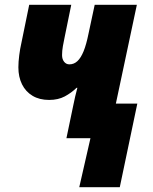

<svg xmlns="http://www.w3.org/2000/svg" viewBox="-20 -573 633 796"><path d="M308.6 203.1 355 0H255.4L283.7 -135.7Q287.6 -154.3 291.7 -172.9Q295.9 -191.4 300.8 -209H297.4Q275.9 -188 248.5 -173.3Q221.2 -158.7 183.6 -158.7Q143.6 -158.7 115 -175.8Q86.4 -192.9 71.3 -223.4Q56.2 -253.9 56.2 -293.9Q56.2 -316.4 59.8 -344.5Q63.5 -372.6 67.9 -391.1L101.1 -553.2H275.4L247.6 -417Q244.1 -400.9 240.7 -381.6Q237.3 -362.3 237.3 -344.7Q237.3 -327.6 245.8 -316.9Q254.4 -306.2 267.6 -306.2Q286.6 -306.2 301 -319.6Q315.4 -333 326.7 -360.8Q337.9 -388.7 346.7 -432.1L372.6 -553.2H547.4L460.4 -143.6H549.3L476.6 203.1Z"/></svg>

Font: Open Sans SemiCondensed ExtraBold
Style: Italic
Weight: 800
Width: 4
Italic angle: -12°
Designer: Monotype Design Team
Foundry: Monotype Imaging Inc.
Version: Version 3.003